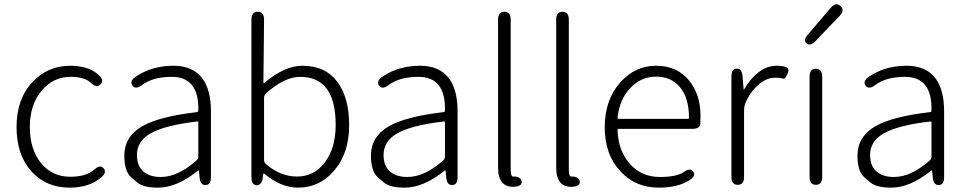

<svg xmlns="http://www.w3.org/2000/svg" viewBox="-20 -849 4443 882"><path d="M300 13Q193 13 126 -60Q56 -136 56 -265.5Q56 -395 130 -473Q200 -547 303 -547Q386 -547 433 -505Q460 -481 442 -462Q425 -443 398 -468Q369 -496 304 -496Q224 -496 170.5 -431.5Q117 -367 117 -265.5Q117 -164 168 -100.5Q219 -37 303 -37Q376 -37 413 -70Q440 -94 456 -76Q472 -57 445 -34Q390 13 300 13Z M706 13Q638 13 610 -11Q596 -23 582 -35Q551 -63 551 -134Q551 -221 633 -269Q712 -314 885 -334Q891 -335 891 -341Q895 -496 769 -496Q682 -496 632 -458Q603 -436 588 -456Q574 -476 604 -497Q678 -547 777 -547Q867 -547 911 -487Q949 -434 949 -338V-35Q949 0 925 1Q900 2 897 -33L894 -63Q893 -68 889 -65Q793 13 706 13ZM718 -36Q761 -36 803 -57Q842 -76 883 -112Q891 -119 891 -130V-287Q891 -292 886 -291Q738 -274 671 -236Q609 -200 609 -137Q609 -85 641 -59Q670 -36 718 -36Z M1349 13Q1271 13 1194 -51Q1190 -54 1189 -49L1187 -31Q1181 3 1158 2Q1135 0 1135 -35V-759Q1135 -795 1164 -795Q1193 -795 1193 -759L1190 -470Q1190 -465 1194 -468Q1287 -547 1370 -547Q1474 -547 1529 -474Q1584 -401 1584 -275Q1584 -143 1513 -63Q1447 13 1349 13ZM1522 -275Q1522 -496 1359 -496Q1286 -496 1201 -419Q1193 -411 1193 -400V-114Q1193 -103 1201 -96Q1267 -38 1345 -38Q1423 -38 1472.5 -103.5Q1522 -169 1522 -275Z M1839 13Q1771 13 1743 -11Q1729 -23 1715 -35Q1684 -63 1684 -134Q1684 -221 1766 -269Q1845 -314 2018 -334Q2024 -335 2024 -341Q2028 -496 1902 -496Q1815 -496 1765 -458Q1736 -436 1721 -456Q1707 -476 1737 -497Q1811 -547 1910 -547Q2000 -547 2044 -487Q2082 -434 2082 -338V-35Q2082 0 2058 1Q2033 2 2030 -33L2027 -63Q2026 -68 2022 -65Q1926 13 1839 13ZM1851 -36Q1894 -36 1936 -57Q1975 -76 2016 -112Q2024 -119 2024 -130V-287Q2024 -292 2019 -291Q1871 -274 1804 -236Q1742 -200 1742 -137Q1742 -85 1774 -59Q1803 -36 1851 -36Z M2268 -79V-759Q2268 -795 2297 -795Q2326 -795 2326 -759V-73Q2326 -37 2337 -38Q2371 -39 2376 -16Q2380 6 2343 9Q2268 13 2268 -79Z M2535 -79V-759Q2535 -795 2564 -795Q2593 -795 2593 -759V-73Q2593 -37 2604 -38Q2638 -39 2643 -16Q2647 6 2610 9Q2535 13 2535 -79Z M3006 13Q2900 13 2831 -61Q2758 -138 2758 -264.5Q2758 -391 2830 -471Q2898 -547 2993.5 -547Q3089 -547 3143.5 -481.5Q3198 -416 3198 -318Q3198 -299 3197 -280Q3195 -257 3160 -257H2822Q2817 -257 2817 -252Q2819 -159 2872.5 -97.5Q2926 -36 3012 -36Q3088 -36 3122 -59Q3151 -80 3165 -60Q3178 -40 3147 -21Q3093 13 3006 13ZM2817 -308Q2817 -303 2822 -303H3140Q3145 -303 3145 -308Q3145 -398 3104.5 -447.5Q3064 -497 2994.5 -497Q2925 -497 2877 -446Q2825 -392 2817 -308Z M3369 0Q3340 0 3340 -36V-497Q3340 -533 3364 -534Q3388 -535 3391 -500L3396 -439Q3396 -434 3398 -438Q3425 -486 3464 -516.5Q3503 -547 3548 -547Q3579 -547 3593.5 -539.5Q3608 -532 3597 -508Q3586 -484 3576.5 -488Q3567 -492 3541 -492Q3502 -492 3467 -462Q3425 -427 3403 -372Q3398 -358 3398 -343V-36Q3398 0 3369 0Z M3728 0Q3699 0 3699 -36V-497Q3699 -533 3728 -533Q3757 -533 3757 -497V-36Q3757 0 3728 0ZM3726 -660Q3701 -635 3685 -650Q3668 -664 3692 -691L3796 -813Q3820 -841 3841 -821Q3862 -802 3837 -776Z M4074 13Q4006 13 3978 -11Q3964 -23 3950 -35Q3919 -63 3919 -134Q3919 -221 4001 -269Q4080 -314 4253 -334Q4259 -335 4259 -341Q4263 -496 4137 -496Q4050 -496 4000 -458Q3971 -436 3956 -456Q3942 -476 3972 -497Q4046 -547 4145 -547Q4235 -547 4279 -487Q4317 -434 4317 -338V-35Q4317 0 4293 1Q4268 2 4265 -33L4262 -63Q4261 -68 4257 -65Q4161 13 4074 13ZM4086 -36Q4129 -36 4171 -57Q4210 -76 4251 -112Q4259 -119 4259 -130V-287Q4259 -292 4254 -291Q4106 -274 4039 -236Q3977 -200 3977 -137Q3977 -85 4009 -59Q4038 -36 4086 -36Z"/></svg>

Font: Resource Han Rounded CN Light
Style: Regular
Weight: 300
Designer: Cyano Hao (round all glyphs); Ryoko NISHIZUKA 西塚涼子 (kana, bopomofo & ideographs); Paul D. Hunt (Latin, Greek & Cyrillic)
Foundry: Cyano Hao
Version: 0.990